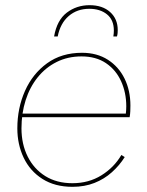

<svg xmlns="http://www.w3.org/2000/svg" viewBox="-20 -713 567 742"><path d="M260 9Q192 9 144 -21.5Q96 -52 71.5 -103.5Q47 -155 47 -217Q47 -295 76.5 -361.5Q106 -428 162 -468.5Q218 -509 297 -509Q355 -509 397 -482Q439 -455 461.5 -409Q484 -363 484 -305Q484 -295 483.5 -283Q483 -271 481 -260H58V-274H471L466 -271Q467 -279 467.5 -287Q468 -295 468 -302Q468 -355 448 -399Q428 -443 389.5 -469Q351 -495 295 -495Q242 -495 199 -473.5Q156 -452 125.5 -414Q95 -376 79 -325.5Q63 -275 63 -217Q63 -156 87 -108Q111 -60 155 -32.5Q199 -5 260 -5Q323 -5 372 -35.5Q421 -66 449 -114L462 -106Q442 -74 412.5 -47.5Q383 -21 345 -6Q307 9 260 9ZM189 -572Q200 -635 238 -664Q276 -693 326 -693Q376 -693 405.5 -666.5Q435 -640 435 -597Q435 -591 434.5 -585Q434 -579 432 -572H418Q419 -578 419.5 -584Q420 -590 420 -595Q420 -636 393.5 -657.5Q367 -679 325 -679Q278 -679 245.5 -651Q213 -623 203 -572Z"/></svg>

Font: Work Sans Thin
Style: Italic
Weight: 250
Italic angle: -13°
Designer: Wei Huang
Foundry: Wei Huang
Version: Version 2.012